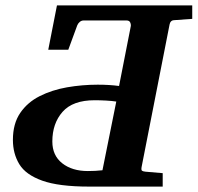

<svg xmlns="http://www.w3.org/2000/svg" viewBox="-20 -691 732 711"><path d="M310.5 0Q197.8 0 136.5 -22Q75.2 -43.9 51.5 -83Q27.8 -122.1 27.8 -172.9Q27.8 -232.9 54.7 -272.5Q81.5 -312 127 -335Q172.4 -357.9 228.3 -367.7Q284.2 -377.4 341.8 -377.4Q384.8 -377.4 420.9 -372.6L463.9 -591.8Q465.8 -598.6 462.6 -606.9Q459.5 -615.2 448.7 -615.2H289.6Q281.7 -615.2 275.4 -609.9Q269 -604.5 266.1 -597.2L232.9 -506.8H158.7L190.9 -670.9H691.9V-621.1L623 -616.2Q610.8 -615.2 607.9 -600.1L504.4 -72.8Q502.4 -61.5 505.9 -58.8Q509.3 -56.2 519 -55.2L582.5 -49.8V0ZM305.2 -57.6Q320.8 -57.6 332.5 -58.3Q344.2 -59.1 359.4 -60.5L410.6 -314.9Q395 -317.4 372.8 -318.6Q350.6 -319.8 330.6 -319.8Q249.5 -319.8 211.7 -276.9Q173.8 -233.9 173.8 -167Q173.8 -115.2 210.4 -86.4Q247.1 -57.6 305.2 -57.6Z"/></svg>

Font: Charis
Style: Bold Italic
Weight: 700
Italic angle: -11°
Designer: Walt Agee, Miriam Martin, Annie Olsen, Victor Gaultney, Lorna Priest, Alan Ward, Bob Hallissy, Martin Hosken, Sharon Cor
Foundry: SIL Global
Version: Version 7.000